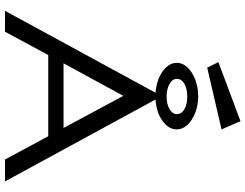

<svg xmlns="http://www.w3.org/2000/svg" viewBox="-130 -880 1009 790"><g transform="rotate(90 375.0 -484.5)"><path d="M636 0 540 -178H206L110 0H24L369 -634H381L726 0ZM374 -487 240 -241H506ZM376 -619Q338 -619 306.5 -631Q275 -643 256.5 -663Q238 -683 238 -707Q238 -731 257 -751Q276 -771 307.5 -783Q339 -795 376 -795Q412 -795 443 -783Q474 -771 493 -751Q512 -731 512 -706Q512 -683 494 -663Q476 -643 445 -631Q414 -619 376 -619ZM377 -665Q408 -665 428.5 -677Q449 -689 449 -707Q449 -727 428.5 -738.5Q408 -750 377 -750Q346 -750 325 -738.5Q304 -727 304 -707Q304 -689 325 -677Q346 -665 377 -665ZM258 -832 235 -878 478 -969 512 -891Z"/></g></svg>

Font: Inconsolata ExtraExpanded Thin
Style: Regular
Weight: 100
Width: 8
Monospace: yes
Designer: Raph Levien, Cyreal, Brenton Simpson
Foundry: Raph Levien, Cyreal, Google
Version: Version 3.100; ttfautohint (v1.8.4.7-5d5b)